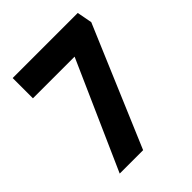

<svg xmlns="http://www.w3.org/2000/svg" viewBox="-197 -825 945 945"><g transform="rotate(-45 275.5 -352.5)"><path d="M88 0 338 -564H48V-705H501L516 -626L251 0Z"/></g></svg>

Font: Readex Pro bold
Style: Bold
Weight: 700
Designer: Bonnie Shaver-Troup, Thomas Jockin
Foundry: Lexend
Version: Version 1.200; ttfautohint (v1.8.3)